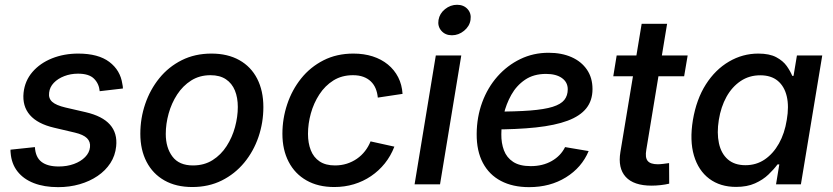

<svg xmlns="http://www.w3.org/2000/svg" viewBox="-20 -771 3484 803"><path d="M223.1 11.7Q165 11.7 121.6 -5.1Q78.1 -22 53 -54.2Q27.8 -86.4 24.4 -132.3Q23.9 -135.3 23.9 -138.4Q23.9 -141.6 23.9 -145L126 -155.8Q128.4 -113.3 153.6 -94Q178.7 -74.7 225.6 -74.7Q260.3 -74.7 289.1 -85.2Q317.9 -95.7 335.9 -114Q354 -132.3 356.4 -155.3Q358.9 -178.2 343.8 -193.1Q328.6 -208 293.5 -216.3L206.5 -236.8Q137.2 -252.9 105 -290Q72.8 -327.1 78.6 -383.3Q84 -433.1 115.7 -470Q147.5 -506.8 197.5 -526.9Q247.6 -546.9 307.1 -546.9Q391.1 -546.9 437.3 -512Q483.4 -477.1 491.7 -419.9Q492.7 -415.5 493.4 -410.6Q494.1 -405.8 494.1 -400.9L397 -389.6Q394 -421.4 373 -442.1Q352.1 -462.9 306.2 -462.9Q275.4 -462.9 248.8 -452.6Q222.2 -442.4 205.1 -424.6Q188 -406.7 185.5 -383.8Q182.1 -359.9 198.2 -345.2Q214.4 -330.6 253.9 -321.3L338.4 -301.8Q408.2 -285.6 439.9 -249.8Q471.7 -213.9 465.8 -158.7Q461.9 -120.1 441.7 -88.9Q421.4 -57.6 388.4 -35.2Q355.5 -12.7 313.2 -0.5Q271 11.7 223.1 11.7Z M784.2 11.2Q716.3 11.2 667.7 -16.4Q619.1 -43.9 593 -94.2Q566.9 -144.5 566.9 -211.4Q566.9 -276.4 587.4 -336.4Q607.9 -396.5 646.5 -444.1Q685.1 -491.7 740.2 -519.3Q795.4 -546.9 864.3 -546.9Q932.1 -546.9 981 -519.5Q1029.8 -492.2 1055.7 -441.7Q1081.5 -391.1 1081.5 -323.2Q1081.5 -258.3 1061 -198.2Q1040.5 -138.2 1001.5 -90.8Q962.4 -43.5 907.5 -16.1Q852.5 11.2 784.2 11.2ZM787.1 -79.1Q834 -79.1 869.1 -101.3Q904.3 -123.5 927.7 -159.9Q951.2 -196.3 962.9 -239.5Q974.6 -282.7 974.6 -323.7Q974.6 -362.8 962.4 -392.6Q950.2 -422.4 924.8 -439.5Q899.4 -456.5 860.4 -456.5Q814.5 -456.5 779.5 -434.3Q744.6 -412.1 720.9 -375.7Q697.3 -339.4 685.3 -296.1Q673.3 -252.9 673.3 -210.9Q673.3 -153.3 701.2 -116.2Q729 -79.1 787.1 -79.1Z M1377.9 11.2Q1310.5 11.2 1262 -16.4Q1213.4 -43.9 1187.3 -94.2Q1161.1 -144.5 1161.1 -211.4Q1161.1 -274.9 1181.2 -335Q1201.2 -395 1239.5 -442.9Q1277.8 -490.7 1333 -518.8Q1388.2 -546.9 1458 -546.9Q1502 -546.9 1538.6 -535.2Q1575.2 -523.4 1602.3 -501.2Q1629.4 -479 1645.3 -448Q1661.1 -417 1663.6 -378.4L1560.1 -362.8Q1558.1 -383.8 1551 -400.9Q1543.9 -418 1531 -430.4Q1518.1 -442.9 1499.5 -449.7Q1481 -456.5 1456.1 -456.5Q1409.7 -456.5 1374.5 -434.6Q1339.4 -412.6 1315.7 -376.2Q1292 -339.8 1280 -296.6Q1268.1 -253.4 1268.1 -210.9Q1268.1 -172.9 1279.8 -142.8Q1291.5 -112.8 1316.7 -95.9Q1341.8 -79.1 1380.9 -79.1Q1407.2 -79.1 1430.4 -86.4Q1453.6 -93.8 1472.9 -107.2Q1492.2 -120.6 1506.6 -139.2Q1521 -157.7 1529.8 -179.7L1629.4 -157.7Q1614.3 -118.7 1589.4 -87.6Q1564.5 -56.6 1531.7 -34.4Q1499 -12.2 1460.2 -0.5Q1421.4 11.2 1377.9 11.2Z M1713.9 0 1802.7 -539.1H1909.2L1820.3 0ZM1870.1 -623.5Q1842.3 -623.5 1825.9 -642.3Q1809.6 -661.1 1814 -687.5Q1818.4 -714.4 1841.1 -732.7Q1863.8 -751 1891.6 -751Q1919.4 -751 1935.8 -732.7Q1952.1 -714.4 1947.8 -687.5Q1943.8 -661.1 1920.9 -642.3Q1897.9 -623.5 1870.1 -623.5Z M2192.9 11.7Q2124.5 11.7 2075.2 -14.2Q2025.9 -40 1999.5 -89.8Q1973.1 -139.6 1973.6 -210.9Q1974.1 -281.7 1996.8 -343.3Q2019.5 -404.8 2060.5 -451.2Q2101.6 -497.6 2156 -523.9Q2210.4 -550.3 2274.4 -550.3Q2329.1 -550.3 2370.4 -532Q2411.6 -513.7 2434.8 -479.7Q2458 -445.8 2458 -398.4Q2458 -350.6 2432.1 -318.1Q2406.2 -285.6 2353.8 -266.1Q2301.3 -246.6 2221.4 -238Q2141.6 -229.5 2033.7 -229.5L2046.9 -304.2Q2137.7 -304.2 2197.3 -308.8Q2256.8 -313.5 2291.3 -324.2Q2325.7 -335 2340.1 -353Q2354.5 -371.1 2354.5 -397.5Q2354.5 -427.2 2330.1 -444.6Q2305.7 -461.9 2263.7 -461.9Q2211.9 -461.9 2176 -437.5Q2140.1 -413.1 2118.4 -374.3Q2096.7 -335.4 2086.7 -292Q2076.7 -248.5 2076.7 -209.5Q2076.2 -172.9 2087.6 -142.3Q2099.1 -111.8 2126.2 -94Q2153.3 -76.2 2199.7 -76.2Q2250 -76.2 2287.6 -97.7Q2325.2 -119.1 2343.3 -155.8L2441.9 -139.2Q2413.1 -70.3 2346.9 -29.3Q2280.8 11.7 2192.9 11.7Z M2856 -539.1 2841.3 -452.1H2544.9L2559.1 -539.1ZM2663.6 -671.4H2770L2683.1 -145Q2677.2 -112.3 2688.7 -98.1Q2700.2 -84 2731.4 -84Q2740.2 -84 2754.2 -85.7Q2768.1 -87.4 2778.3 -88.9L2778.8 -2.9Q2762.7 1 2743.2 3.2Q2723.6 5.4 2705.1 5.4Q2630.4 5.4 2596.9 -31.2Q2563.5 -67.9 2574.7 -135.3Z M3058.6 10.7Q2992.2 10.7 2946.5 -23.4Q2900.9 -57.6 2882.3 -120.4Q2863.8 -183.1 2877.9 -269Q2892.6 -356 2932.1 -418Q2971.7 -480 3028.8 -513.4Q3085.9 -546.9 3151.4 -546.9Q3198.2 -546.9 3226.6 -531.7Q3254.9 -516.6 3270.3 -494.9Q3285.6 -473.1 3293.5 -453.6H3298.8L3313 -539.1H3418.9L3329.6 0H3225.6L3239.3 -83.5H3231.9Q3216.8 -63 3193.8 -41Q3170.9 -19 3137.7 -4.2Q3104.5 10.7 3058.6 10.7ZM3097.7 -80.1Q3143.1 -80.1 3178.5 -104.2Q3213.9 -128.4 3237.8 -170.9Q3261.7 -213.4 3270.5 -269.5Q3280.3 -326.2 3270.5 -367.9Q3260.7 -409.7 3232.9 -432.9Q3205.1 -456.1 3159.7 -456.1Q3113.3 -456.1 3077.4 -431.9Q3041.5 -407.7 3018.3 -366Q2995.1 -324.2 2986.3 -269.5Q2977.5 -214.8 2986.8 -171.9Q2996.1 -128.9 3023.9 -104.5Q3051.8 -80.1 3097.7 -80.1Z"/></svg>

Font: Inter 18pt Medium
Style: Italic
Weight: 500
Italic angle: -9.3988°
Designer: Rasmus Andersson
Foundry: rsms
Version: Version 4.001;git-66647c0bb